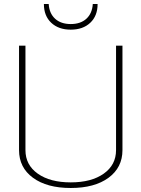

<svg xmlns="http://www.w3.org/2000/svg" viewBox="-20 -928 706 958"><path d="M75 -179V-700H107V-179Q107 -105 168.5 -61.5Q230 -18 333 -18Q436 -18 497.5 -61.5Q559 -105 559 -179V-700H591V-179Q591 -92 521.5 -41Q452 10 333 10Q214 10 144.5 -41Q75 -92 75 -179ZM199 -908H223Q226 -861 255 -834.5Q284 -808 333 -808Q382 -808 411 -834.5Q440 -861 443 -908H467Q467 -849 430.5 -814.5Q394 -780 333 -780Q272 -780 235.5 -814.5Q199 -849 199 -908Z"/></svg>

Font: KoHo ExtraLight
Style: Regular
Weight: 275
Version: Version 1.000; ttfautohint (v1.6)